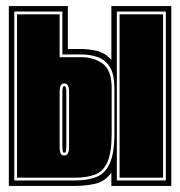

<svg xmlns="http://www.w3.org/2000/svg" viewBox="-20 -611 592 631"><path d="M9 0V-591H203V-450H247Q272 -450 299 -443.5Q326 -437 346 -414V-591H543V0H346V-44Q326 -15 294.5 -7.5Q263 0 225 0ZM27 -18H225Q268 -18 297 -29.5Q326 -41 341 -74.5Q356 -108 356 -173V-321Q356 -366 341.5 -390Q327 -414 302 -423Q277 -432 247 -432H185V-573H27ZM364 -18H525V-573H364ZM373 -27V-564H516V-27ZM36 -27V-564H176V-423H247Q288 -423 317.5 -402Q347 -381 347 -321V-173Q347 -111 333.5 -79.5Q320 -48 293 -37.5Q266 -27 225 -27ZM191 -100Q207 -100 207 -127V-310Q207 -337 191 -337Q176 -337 176 -310V-127Q176 -117 178.5 -108.5Q181 -100 191 -100ZM191 -109Q187 -109 186 -115.5Q185 -122 185 -127V-310Q185 -328 191 -328Q198 -328 198 -310V-127Q198 -123 197 -116Q196 -109 191 -109Z"/></svg>

Font: Alumni Sans Collegiate One SC
Style: Regular
Weight: 400
Designer: Robert E. Leuschke
Foundry: Robert E. Leuschke
Version: Version 1.100